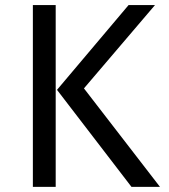

<svg xmlns="http://www.w3.org/2000/svg" viewBox="-20 -726 655 746"><path d="M196.4 0H107.7V-706.2H196.4ZM201.5 -376.9 479.5 -706.2H582.1L306.2 -382.6L601.5 0H490.8Z"/></svg>

Font: FiraCode Nerd Font
Style: Regular
Weight: 400
Designer: Carrois Corporate, Edenspiekermann AG, Nikita Prokopov
Foundry: Carrois Corporate, Edenspiekermann AG, Nikita Prokopov
Version: Version 6.002;Nerd Fonts 2.1.0